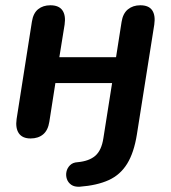

<svg xmlns="http://www.w3.org/2000/svg" viewBox="-20 -517 648 728"><path d="M282 191Q262 192 250 183.5Q238 175 233.5 161.5Q229 148 232 134Q235 120 245.5 109.5Q256 99 274 98Q318 94 341.5 73.5Q365 53 372 7L405 -202H190L167 -55Q162 -23 143.5 -7.5Q125 8 96 8Q65 8 51.5 -11.5Q38 -31 43 -66L101 -435Q106 -467 124.5 -482Q143 -497 171 -497Q203 -497 216.5 -478Q230 -459 225 -424L205 -300H420L441 -434Q446 -466 465 -481.5Q484 -497 512 -497Q544 -497 557 -478Q570 -459 565 -424L499 -7Q488 62 462 104Q436 146 392 166Q348 186 282 191Z"/></svg>

Font: Nunito ExtraLight
Style: Italic
Weight: 200
Italic angle: -9°
Designer: Vernon Adams
Foundry: Vernon Adams
Version: Version 3.602